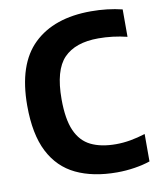

<svg xmlns="http://www.w3.org/2000/svg" viewBox="-85 -817 741 893"><g transform="rotate(-10 286.0 -370.5)"><path d="M396 9.5Q283 9.5 202.8 -28.8Q122.5 -67 80 -150.2Q37.5 -233.5 37.5 -368.5Q37.5 -563.5 134 -656.5Q230.5 -749.5 405 -749.5Q483 -749.5 552.5 -732.5V-603Q485.5 -619.5 417 -619.5Q308.5 -619.5 254.2 -563.5Q200 -507.5 200 -370.5Q200 -276 224 -221.5Q248 -167 295.5 -143.8Q343 -120.5 414 -120.5Q447 -120.5 481.5 -126.5Q516 -132.5 552.5 -144V-14.5Q520.5 -3.5 479.2 3Q438 9.5 396 9.5Z"/></g></svg>

Font: Encode Sans SemiCondensed SemiCondensed
Style: Bold
Weight: 700
Width: 4
Designer: Multiple Designers
Foundry: Impallari Type
Version: Version 3.000; ttfautohint (v1.8.3) -l 8 -r 50 -G 200 -x 14 